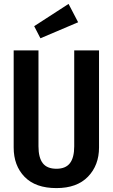

<svg xmlns="http://www.w3.org/2000/svg" viewBox="-20 -949 577 983"><path d="M487 -194Q487 -103 430.5 -44.5Q374 14 269 14Q162 14 106 -43.5Q50 -101 50 -194V-691H177V-200Q177 -142 199 -113.5Q221 -85 269 -85Q316 -85 338 -113.5Q360 -142 360 -200V-691H487ZM380 -835 187 -753 155 -815 331 -929Z"/></svg>

Font: Fira Sans Compressed Medium
Style: Regular
Weight: 500
Width: 1
Designer: bBox Type GmbH & Carrois Corporate GbR & Edenspiekermann AG
Foundry: bBox Type GmbH & Carrois Corporate GbR & Edenspiekermann AG
Version: Version 4.301